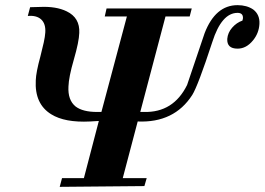

<svg xmlns="http://www.w3.org/2000/svg" viewBox="-20 -723 1028 746"><path d="M988 -630Q986 -594 963 -566Q937 -534 903 -534Q861 -534 863 -572Q865 -596 882 -615.5Q899 -635 922 -643L924 -652Q925 -673 903 -673Q841 -673 805 -560Q749 -389 727 -354Q657 -245 515 -251L457 -31H550L541 0L212 3L221 -31H306L364 -253L330 -251Q232 -246 179 -279Q114 -319 119 -411Q120 -442 137 -504Q145 -535 150 -558Q155 -581 156 -597Q158 -631 140 -647.5Q122 -664 88 -661L97 -695L135 -696Q198 -699 239 -679Q291 -654 288 -595Q287 -561 267 -492Q247 -423 246 -387Q243 -334 274 -309Q302 -288 357 -288H374L473 -659H387L394 -690H725L717 -659H623L525 -288H539Q654 -285 707 -393Q724 -444 741 -493.5Q758 -543 775 -594Q817 -703 903 -703Q939 -703 964 -686Q990 -666 988 -630Z"/></svg>

Font: GFS Didot
Style: Bold Italic
Weight: 700
Italic angle: -12°
Designer: Designed by Takis Katsoulidis and George D. Matthiopoulos.
Foundry: Designed by Takis Katsoulidis and George D. Matthiopoulos.
Version: Version 1.0